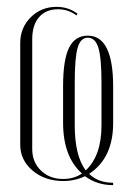

<svg xmlns="http://www.w3.org/2000/svg" viewBox="-20 -522 390 560"><path d="M74 -408V-87Q74 -49 99.5 -24.5Q125 0 164 0Q196 0 219 -16Q164 -65 164 -164V-271Q164 -348 181.5 -383Q199 -418 236 -418Q310 -418 310 -270V-163Q310 -61 240 -15Q266 11 310 11V18Q263 18 228 -8Q198 6 165 6Q111 6 75 -24.5Q39 -55 39 -100V-396Q39 -441 69.5 -471.5Q100 -502 145 -502Q180 -502 206 -482L203 -477Q179 -495 149 -495Q114 -495 94 -472Q74 -449 74 -408ZM230 -25Q276 -68 276 -156V-281Q276 -353 267 -382.5Q258 -412 236 -412Q215 -412 206.5 -383Q198 -354 198 -281V-156Q198 -68 230 -25Z"/></svg>

Font: Moniqa ExtLt Narrow Display
Style: Regular
Weight: 200
Width: 4
Designer: Rajesh Rajput
Foundry: Rajesh Rajput
Version: Version 1.000